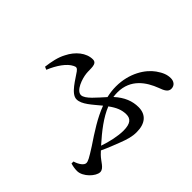

<svg xmlns="http://www.w3.org/2000/svg" viewBox="-157 -1027 1313 1313"><g transform="rotate(-45 500.0 -370.5)"><path d="M152 18C188 18 206 -31 239 -64L260 -84C308 -61 352 -45 390 -30C442 -10 477 1 522 1C604 1 652 -38 652 -111C652 -169 631 -225 579 -282C593 -284 607 -285 621 -285C749 -285 810 -191 842 -107C856 -67 870 -41 899 -41C933 -41 948 -68 948 -95C948 -128 937 -158 909 -198C865 -260 770 -321 642 -321C611 -321 580 -317 550 -310C500 -356 431 -410 431 -448C431 -492 515 -521 561 -526C604 -531 662 -518 662 -563C662 -626 613 -685 546 -718C502 -742 449 -752 395 -759L386 -738C456 -709 516 -668 537 -624C546 -607 545 -597 526 -583C486 -553 389 -503 389 -449C389 -399 440 -348 487 -290C401 -258 319 -204 237 -149C165 -103 146 -93 129 -93C109 -93 86 -122 74 -163H55C49 -144 45 -122 45 -100C45 -44 112 18 152 18ZM509 -261C542 -216 558 -179 558 -135C558 -95 535 -70 465 -70C411 -70 341 -86 284 -106C359 -173 433 -231 509 -261Z"/></g></svg>

Font: GenKiMin2 TW SB
Style: Regular
Weight: 600
Version: Version 2.100;PS 2.1;hotconv 16.6.51;makeotf.lib2.5.65220 DE